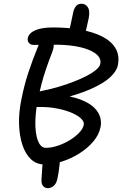

<svg xmlns="http://www.w3.org/2000/svg" viewBox="-20 -857 646 1014"><path d="M233.4 136.8Q217.2 136.8 207.3 125.1Q197.4 113.4 199.2 88.8Q200.8 54.2 203.5 22.5Q206.2 -9.2 210 -38.4L301.8 -50.6Q296 -7.2 293.5 21.1Q291 49.4 283.8 83.6Q278.2 113 263.2 124.9Q248.2 136.8 233.4 136.8ZM423.6 -652.6 338.6 -664.6Q346.4 -699.2 353.9 -731.3Q361.4 -763.4 366.8 -792.6Q370.2 -810.6 380.9 -823.9Q391.6 -837.2 410.2 -837.2Q432 -837.2 443.9 -818.8Q455.8 -800.4 448.8 -762.4Q443.8 -737.2 437.2 -709.8Q430.6 -682.4 423.6 -652.6ZM215.8 11.6Q172.8 11.6 143.4 -16.1Q114 -43.8 98.2 -92Q82.4 -140.2 80.6 -201.9Q78.8 -263.6 92.8 -331Q100.8 -371 109.5 -404.8Q118.2 -438.6 129.1 -471.9Q140 -505.2 154.3 -543.7Q168.6 -582.2 188.8 -631.8Q196 -649.8 205.8 -656.6Q215.6 -663.4 232 -663.4Q244.4 -663.4 253.1 -652.5Q261.8 -641.6 263.4 -623.7Q265 -605.8 256.2 -582.8Q235.8 -530.2 222.3 -490.3Q208.8 -450.4 199.2 -413.4Q189.6 -376.4 180.8 -332.6Q169.6 -278.2 167.3 -231.9Q165 -185.6 170.8 -150.4Q176.6 -115.2 189.5 -95.7Q202.4 -76.2 222 -76.2Q252.2 -76.2 285.3 -87.4Q318.4 -98.6 347.9 -116.5Q377.4 -134.4 398.1 -156Q418.8 -177.6 422.4 -198.6Q425.4 -213.8 408.6 -230.4Q391.8 -247 359.1 -261.1Q326.4 -275.2 281.8 -284Q237.2 -292.8 185.4 -291.8Q157.2 -290.8 141.4 -301Q125.6 -311.2 130.8 -336Q134.6 -352.4 152.7 -361.7Q170.8 -371 214.2 -379.8Q250.6 -387 290.4 -398.8Q330.2 -410.6 367.6 -425Q405 -439.4 436.1 -455.4Q467.2 -471.4 487.1 -488.1Q507 -504.8 509.8 -520Q514.2 -544 497.6 -562.4Q481 -580.8 448.3 -594Q415.6 -607.2 370.9 -614Q326.2 -620.8 275 -620.8Q239.2 -620.8 205.4 -620.4Q171.6 -620 155.8 -620Q141.6 -620 132.7 -630.4Q123.8 -640.8 126.8 -655.6Q132.2 -682.2 166.1 -697.1Q200 -712 260.2 -712Q340.2 -712 407.5 -699.8Q474.8 -687.6 522 -663Q569.2 -638.4 590.9 -600.6Q612.6 -562.8 602.2 -511.6Q596.4 -482 562.8 -450Q529.2 -418 460.2 -387.2Q391.2 -356.4 279.8 -329.4L282.2 -357.4Q357.4 -349.6 404.7 -331.4Q452 -313.2 476.6 -289.2Q501.2 -265.2 508.8 -238.4Q516.4 -211.6 511.2 -186.8Q503.2 -145.2 472.4 -109.2Q441.6 -73.2 398 -46Q354.4 -18.8 306.6 -3.6Q258.8 11.6 215.8 11.6Z"/></svg>

Font: Shantell Sans Light
Style: Italic
Weight: 300
Italic angle: -11°
Designer: Stephen Nixon, Anya Danilova, Shantell Martin
Foundry: Arrow Type
Version: Version 1.008;[ac192a2d6]